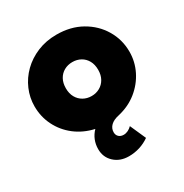

<svg xmlns="http://www.w3.org/2000/svg" viewBox="-175 -670 985 1030"><g transform="rotate(-30 317.5 -155.0)"><path d="M329.5 225Q275 225 239.8 192.5Q204.5 160 204.5 109.5Q204.5 79.5 215 53.8Q225.5 28 245.5 7.5Q178.5 -7.5 128.5 -46.2Q78.5 -85 51 -140.5Q23.5 -196 23.5 -260Q23.5 -314 44.8 -363.5Q66 -413 105.2 -451.5Q144.5 -490 198.5 -512.5Q252.5 -535 317.5 -535Q404.5 -535 470.8 -497.5Q537 -460 574.2 -397.5Q611.5 -335 611.5 -260Q611.5 -198.5 584 -143.2Q556.5 -88 507 -48.2Q457.5 -8.5 390.5 7Q357 14 339.2 31.2Q321.5 48.5 321.5 72.5Q321.5 90 332.8 100.5Q344 111 362.5 111Q376 111 389.5 104.5Q403 98 413.5 87L457 185Q429.5 204.5 396.8 214.8Q364 225 329.5 225ZM317.5 -155Q345.5 -155 368.2 -167.8Q391 -180.5 404.2 -204Q417.5 -227.5 417.5 -260Q417.5 -292.5 404.5 -316Q391.5 -339.5 368.8 -352.2Q346 -365 317.5 -365Q289 -365 266.2 -352.2Q243.5 -339.5 230.5 -316Q217.5 -292.5 217.5 -260Q217.5 -227.5 230.8 -204Q244 -180.5 266.8 -167.8Q289.5 -155 317.5 -155Z"/></g></svg>

Font: Geologica Thin Roman Black
Style: Regular
Weight: 900
Version: Version 1.010;gftools[0.9.28]